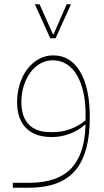

<svg xmlns="http://www.w3.org/2000/svg" viewBox="-20 -638 485 898"><path d="M40 217H116Q249 217 313 149.5Q377 82 380 -55H377Q348 -28 307 -12.5Q266 3 222 3Q143 3 101.5 -39.5Q60 -82 60 -160Q60 -205 72.5 -245Q85 -285 107.5 -314.5Q130 -344 161 -361.5Q192 -379 229 -379Q310 -379 355 -302.5Q400 -226 400 -89Q400 81 331 160.5Q262 240 116 240H40ZM229 -20Q270 -20 309.5 -34.5Q349 -49 380 -75V-109Q380 -163 369.5 -208.5Q359 -254 339.5 -287Q320 -320 291.5 -338Q263 -356 227 -356Q196 -356 169 -341Q142 -326 122.5 -299.5Q103 -273 91.5 -237.5Q80 -202 80 -160Q80 -92 114.5 -56Q149 -20 215 -20ZM143 -618H165L228 -477H230L292 -618H312L240 -459H215Z"/></svg>

Font: IBM Plex Sans Arabic Thin
Style: Regular
Weight: 100
Designer: Mike Abbink, Paul van der Laan, Pieter van Rosmalen, Wael Morcos, Khajak Apelian
Foundry: Bold Monday
Version: Version 1.101